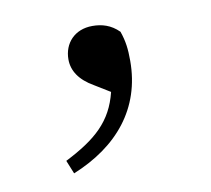

<svg xmlns="http://www.w3.org/2000/svg" viewBox="-45 -154 417 380"><g transform="rotate(-10 163.5 35.5)"><path d="M76 176C167 139 224 72 224 -24C224 -48 222 -64 215 -84C199 -100 181 -105 162 -105C126 -105 104 -80 104 -48C104 -25 117 -5 145 11L176 30C162 87 128 117 65 149Z"/></g></svg>

Font: Harano Aji Mincho KR
Style: Regular
Weight: 400
Foundry: Masamichi Hosoda
Version: HaranoAjiMinchoKR-Regular version 20230610;ttx 4.39.4